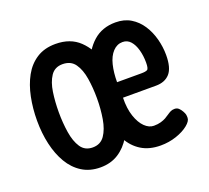

<svg xmlns="http://www.w3.org/2000/svg" viewBox="-92 -590 780 717"><g transform="rotate(-20 298.5 -231.5)"><path d="M194 14Q152 14 121 -5.5Q90 -25 70 -59Q50 -93 40 -137Q30 -181 30 -231Q30 -279 39 -323.5Q48 -368 67 -402.5Q86 -437 117 -457Q148 -477 192 -477Q251 -477 287 -442.5Q323 -408 339.5 -352Q356 -296 356 -232Q356 -182 346 -137.5Q336 -93 316 -59Q296 -25 265.5 -5.5Q235 14 194 14ZM192 -66Q223 -66 239.5 -90Q256 -114 262.5 -152.5Q269 -191 269 -234Q269 -275 263 -312.5Q257 -350 240.5 -373.5Q224 -397 191 -397Q160 -397 144 -373Q128 -349 122.5 -311.5Q117 -274 117 -233Q117 -191 123 -152.5Q129 -114 145 -90Q161 -66 192 -66ZM433 14Q388 14 356.5 -5.5Q325 -25 306.5 -59.5Q288 -94 279 -139Q270 -184 270 -236Q270 -305 288 -359Q306 -413 341.5 -444.5Q377 -476 430 -476Q465 -476 490.5 -460.5Q516 -445 533 -419Q550 -393 558.5 -361Q567 -329 567 -297Q567 -246 547.5 -224Q528 -202 492 -202H361Q360 -159 370.5 -128Q381 -97 398 -80.5Q415 -64 434 -64Q450 -64 462 -67.5Q474 -71 482 -75.5Q490 -80 497 -85Q504 -90 511 -93.5Q518 -97 527 -97Q537 -97 543.5 -91Q550 -85 555 -76Q560 -67 561 -62Q562 -57 562 -49Q562 -36 543.5 -21Q525 -6 495.5 4Q466 14 433 14ZM360 -264H456Q474 -264 480.5 -268Q487 -272 487 -296Q487 -323 480.5 -346.5Q474 -370 461.5 -384Q449 -398 430 -398Q408 -398 391.5 -380.5Q375 -363 367.5 -332.5Q360 -302 360 -264Z"/></g></svg>

Font: Fredoka Condensed
Style: Regular
Weight: 400
Width: 3
Designer: Ben Nathan
Foundry: Milena B. Brandão, Ben Nathan
Version: Version 2.001